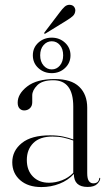

<svg xmlns="http://www.w3.org/2000/svg" viewBox="-20 -769 450 798"><path d="M31 -94.5Q31 -142.5 70.8 -174.5Q110.5 -206.5 187.5 -206.5Q219 -206.5 242.2 -201.5Q265.5 -196.5 284.5 -189.5V-326Q284.5 -435.5 201.5 -435.5Q155.5 -435.5 134.8 -414.5Q114 -393.5 114 -372.5V-344Q114 -328 104.2 -319Q94.5 -310 80.5 -310Q69 -310 61.2 -318.2Q53.5 -326.5 53.5 -342.5Q53.5 -379 93.2 -409.8Q133 -440.5 207.5 -440.5Q276 -440.5 309.2 -408.5Q342.5 -376.5 342.5 -321V-49.5Q342.5 -26 349.5 -16.5Q356.5 -7 367.5 -7Q390 -7 392.5 -27.5Q393 -30 395 -30Q396.5 -30 396.5 -27.5Q396.5 -17 384 -4.5Q371.5 8 344 8Q287 8 287 -46Q263 -19.5 227.5 -5.5Q192 8.5 152 8.5Q96.5 8.5 63.8 -20.2Q31 -49 31 -94.5ZM91.5 -104Q91.5 -61 116.8 -35.2Q142 -9.5 183.5 -9.5Q211 -9.5 237.8 -19.8Q264.5 -30 284.5 -50.5V-185Q265.5 -192 244.5 -196.8Q223.5 -201.5 198.5 -201.5Q145.5 -201.5 118.5 -174.5Q91.5 -147.5 91.5 -104ZM227 -716Q239.5 -733 248.8 -741.2Q258 -749.5 270.5 -749Q282.5 -748 288 -740.5Q293.5 -733 293 -724.5Q292 -711 282.8 -702.5Q273.5 -694 258 -684.5L169.5 -630Q166 -627.5 164 -629.5Q162.5 -631.5 165.5 -635ZM195 -465Q162.5 -465 139.5 -486Q116.5 -507 116.5 -539Q116.5 -571 139.5 -591.8Q162.5 -612.5 195 -612.5Q227.5 -612.5 250.2 -591.5Q273 -570.5 273 -539Q273 -507.5 250.2 -486.2Q227.5 -465 195 -465ZM195 -597.5Q175 -597.5 161 -581.5Q147 -565.5 147 -539Q147 -513 161 -496.8Q175 -480.5 195 -480.5Q215.5 -480.5 229 -496.8Q242.5 -513 242.5 -539Q242.5 -565.5 229 -581.5Q215.5 -597.5 195 -597.5Z"/></svg>

Font: Fraunces 144pt Light
Style: Regular
Weight: 300
Version: Version 1.000;[b76b70a41]